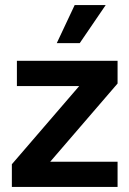

<svg xmlns="http://www.w3.org/2000/svg" viewBox="-20 -741 513 761"><path d="M27 -90 294 -400H47V-500H446V-410L179 -100H446V0H27ZM276 -721H399L296 -570H205Z"/></svg>

Font: Moderustic SemiBold
Style: Regular
Weight: 600
Designer: Tural Alisoy
Foundry: TAFT Foundry
Version: Version 2.120